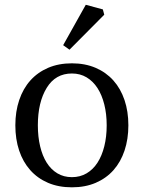

<svg xmlns="http://www.w3.org/2000/svg" viewBox="-20 -780 608 812"><path d="M284.2 -512.2Q339.8 -512.2 384.3 -493.2Q428.7 -474.1 459.5 -439.7Q490.2 -405.3 506.6 -356.9Q522.9 -308.6 522.9 -250Q522.9 -191.9 506.8 -143.6Q490.7 -95.2 460 -60.5Q429.2 -25.9 384.8 -6.8Q340.3 12.2 284.2 12.2Q227.5 12.2 183.1 -6.8Q138.7 -25.9 107.9 -60.5Q77.1 -95.2 61 -143.3Q44.9 -191.4 44.9 -250Q44.9 -308.6 61.3 -356.9Q77.6 -405.3 108.4 -439.7Q139.2 -474.1 183.6 -493.2Q228 -512.2 284.2 -512.2ZM177.7 -408.7Q140.1 -347.7 140.1 -250Q140.1 -201.7 149.7 -161.4Q159.2 -121.1 177.5 -92Q195.8 -63 222.7 -46.9Q249.5 -30.8 284.2 -30.8Q318.8 -30.8 346.2 -46.9Q373.5 -63 392.3 -92Q411.1 -121.1 421.1 -161.4Q431.2 -201.7 431.2 -250Q431.2 -297.9 421.1 -338.1Q411.1 -378.4 392.3 -407.5Q373.5 -436.5 346.2 -452.9Q318.8 -469.2 284.2 -469.2Q214.8 -469.2 177.7 -408.7ZM247.1 -588.9 342.8 -759.8 415 -740.2 420.9 -717.8 273.9 -569.8Z"/></svg>

Font: Amethysta
Style: Regular
Weight: 400
Designer: Konstantin Vinogradov, Alexei Vanyashin
Foundry: Cyreal (www.cyreal.org)
Version: Version 1.002